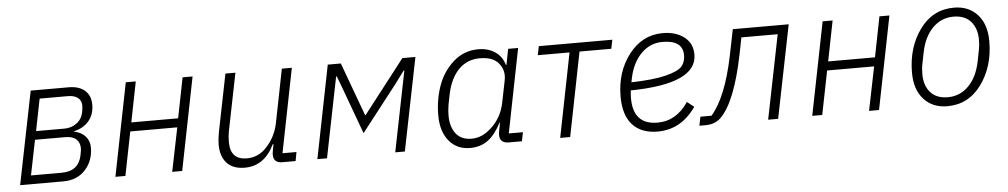

<svg xmlns="http://www.w3.org/2000/svg" viewBox="-35 -783 5534 1054"><g transform="rotate(-5 2732.5 -256.0)"><path d="M43 0 146 -512H355Q412 -512 444 -484Q476 -456 476 -406Q476 -352 446 -316.5Q416 -281 364 -269L363 -267Q403 -259 425.5 -234Q448 -209 448 -172Q448 -99 402.5 -49.5Q357 0 282 0ZM107 -48H276Q369 -48 387 -133Q393 -162 393 -172Q393 -204 373 -222.5Q353 -241 313 -241H146ZM156 -288H312Q351 -288 380 -309.5Q409 -331 417 -369Q421 -392 421 -406Q421 -433 401.5 -448.5Q382 -464 346 -464H191Z M568 0 670 -512H725L681 -290H939L983 -512H1038L936 0H881L930 -241H671L623 0Z M1219 -512H1274L1210 -193Q1205 -168 1205 -136Q1205 -38 1296 -38Q1360 -38 1405 -87Q1456 -142 1471 -215L1530 -512H1585L1493 -49H1570L1561 0H1488Q1439 0 1439 -46Q1439 -54 1442 -70L1448 -103H1444Q1389 12 1280 12Q1216 12 1182 -24.5Q1148 -61 1148 -127Q1148 -153 1155 -193Z M1681 0 1783 -512H1855L1963 -218H1966L2194 -512H2266L2163 0H2110L2199 -443H2195L2143 -373L1946 -120L1854 -371L1827 -443H1823L1734 0Z M2808 0H2736Q2686 0 2686 -45Q2686 -56 2689 -70L2697 -112H2694Q2662 -49 2621 -18.5Q2580 12 2522 12Q2449 12 2406 -40.5Q2363 -93 2363 -181Q2363 -267 2390 -343.5Q2417 -420 2475.5 -472Q2534 -524 2613 -524Q2667 -524 2705.5 -498Q2744 -472 2757 -425H2760L2777 -512H2832L2740 -49H2818ZM2643 -85Q2703 -139 2719 -222L2743 -341Q2754 -394 2722 -434Q2690 -474 2618 -474Q2547 -474 2500.5 -426.5Q2454 -379 2436 -294L2424 -234Q2419 -202 2419 -175Q2419 -114 2448 -76Q2477 -38 2535 -38Q2593 -38 2643 -85Z M3019 0 3111 -463H2936L2946 -512H3351L3341 -463H3166L3074 0Z M3556 12Q3466 12 3417.5 -41Q3369 -94 3369 -197Q3369 -332 3442.5 -428Q3516 -524 3630 -524Q3701 -524 3747 -489Q3793 -454 3793 -392Q3793 -231 3428 -226Q3425 -207 3425 -183Q3425 -37 3559 -37Q3663 -37 3729 -136L3767 -106Q3685 12 3556 12ZM3624 -476Q3555 -476 3506 -426Q3457 -376 3440 -294L3435 -270Q3556 -273 3624.5 -290Q3693 -307 3714.5 -331Q3736 -355 3736 -393Q3736 -476 3624 -476Z M3786 0 3796 -49H3857Q3940 -144 3986 -369L4015 -512H4323L4220 0H4165L4258 -463H4058L4040 -372Q3988 -115 3906 -33Q3873 0 3821 0Z M4408 0 4510 -512H4565L4521 -290H4779L4823 -512H4878L4776 0H4721L4770 -241H4511L4463 0Z M5152 12Q5071 12 5022.5 -41.5Q4974 -95 4974 -188Q4974 -327 5045.5 -425.5Q5117 -524 5234 -524Q5315 -524 5363.5 -470.5Q5412 -417 5412 -324Q5412 -185 5340.5 -86.5Q5269 12 5152 12ZM5159 -37Q5226 -37 5274 -85.5Q5322 -134 5339 -221L5351 -282Q5356 -305 5356 -338Q5356 -399 5323 -437Q5290 -475 5227 -475Q5160 -475 5112 -426.5Q5064 -378 5047 -291L5035 -230Q5030 -208 5030 -174Q5030 -113 5063 -75Q5096 -37 5159 -37Z"/></g></svg>

Font: IBM Plex Sans Light
Style: Italic
Weight: 300
Italic angle: -11.31°
Designer: Mike Abbink, Paul van der Laan, Pieter van Rosmalen
Foundry: Bold Monday
Version: Version 3.0